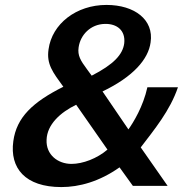

<svg xmlns="http://www.w3.org/2000/svg" viewBox="-20 -754 780 779"><path d="M412 -734C289 -734 191 -657 177 -554C168 -494 194 -461 237 -402C113 -340 47 -278 34 -181C19 -72 82 5 229 5C301 5 383 -17 465 -75L519 0H660L551 -156C605 -227 670 -305 702 -400H578C561 -322 521 -257 501 -229L396 -383C521 -443 582 -514 591 -582C605 -674 526 -734 412 -734ZM406 -657C454 -658 490 -631 484 -578C478 -533 442 -493 352 -447L333 -473C307 -508 294 -529 299 -562C306 -612 347 -656 406 -657ZM289 -329 416 -147C374 -111 316 -89 270 -89C215 -89 166 -126 169 -187C171 -249 225 -298 289 -329Z"/></svg>

Font: United Sans SemiBold
Style: Italic
Weight: 600
Italic angle: -8°
Designer: Pablo Impallari, Rodrigo Fuenzalida (Modified by Dan O. Williams)
Version: Version 1.000;PS 001.000;hotconv 1.0.88;makeotf.lib2.5.64775